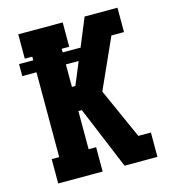

<svg xmlns="http://www.w3.org/2000/svg" viewBox="-109 -825 819 914"><g transform="rotate(-15 300.0 -367.5)"><path d="M65 0V-120H102V-538H32V-597H102V-615H65V-735H284V-615H247V-597H334V-594L392 -735H554V-615H492L381 -368L492 -120H554V0H392L264 -308H247V-120H284V0ZM247 -427H264L310 -538H247Z"/></g></svg>

Font: Iosevka Etoile Heavy
Style: Regular
Weight: 900
Designer: Belleve Invis
Foundry: Belleve Invis
Version: Version 22.1.2; ttfautohint (v1.8.4)